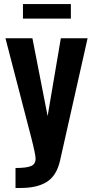

<svg xmlns="http://www.w3.org/2000/svg" viewBox="-20 -766 461 943"><path d="M92.8 -674.8V-746.1H328.1V-674.8ZM56.2 157.2V59.1Q109.9 59.1 132.3 49.6Q154.8 40 154.8 13.2Q154.8 -6.8 133.8 -88.9L6.8 -578.1H139.2L213.9 -195.8L278.8 -578.1H410.2L274.9 22.9Q258.3 96.2 210.9 126.7Q163.6 157.2 82 157.2Z"/></svg>

Font: Oswald Medium
Style: Regular
Weight: 500
Designer: Vernon Adams
Foundry: Vernon Adams
Version: Version 4.103